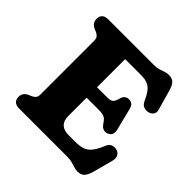

<svg xmlns="http://www.w3.org/2000/svg" viewBox="-188 -884 1066 1066"><g transform="rotate(45 345.0 -351.0)"><path d="M223.8 -389.4H395.2Q424 -389.4 433.2 -400.7Q442.5 -412.1 448.7 -436.7Q453.2 -452.1 463.1 -459.9Q473.1 -467.7 486.5 -467.9Q519.3 -468.4 527.7 -433.6L560.2 -303.8Q565.8 -281.4 559 -267.8Q552.2 -254.2 534.7 -248.3Q520.4 -243.6 507.1 -249Q493.9 -254.4 484 -269Q473.9 -284.3 465.1 -292.8Q456.4 -301.2 443 -304.4Q429.7 -307.6 405.6 -307.6H223.8ZM43.8 -656.8Q43.8 -676.8 55.9 -688.4Q68 -700 93.2 -700H449.8Q472.9 -700 489.1 -705Q505.3 -710 519.1 -715Q533 -720 548.2 -720Q576 -720 589.6 -705.3Q603.2 -690.5 612.4 -657.8L645.4 -540.9Q650.7 -522.3 639.9 -509Q629.2 -495.6 610 -492.2Q594.5 -489.6 579.3 -495.8Q564.2 -501.9 554.2 -524.1Q541.2 -553.7 528.3 -571Q515.5 -588.2 501.3 -596.6Q487.2 -605 470.8 -607.6Q454.5 -610.2 434.2 -610.2H314.8V-163.8Q314.8 -126.9 334.1 -108.3Q353.4 -89.8 390.3 -89.8H443.5Q475.8 -89.8 498.9 -96.8Q522.1 -103.9 540.5 -125.5Q559 -147.2 576.7 -190.2Q584.5 -210.4 599 -217.8Q613.6 -225.2 631.8 -221.4Q652.1 -217.3 661.1 -201.1Q670.1 -184.9 663.7 -161.6L632.4 -43.8Q623.3 -11.9 609.6 3.3Q596 18.4 568.2 18.4Q553.1 18.4 539.4 13.8Q525.7 9.2 509.6 4.6Q493.6 0 470.6 0H93.2Q68 0 55.9 -11.6Q43.8 -23.2 43.8 -43.2Q43.8 -74.8 74 -89.6L92 -97.4Q105.1 -103 113.1 -112Q121 -121.1 121 -140.6V-559.4Q121 -578.9 113.1 -588Q105.1 -597.1 92 -602.6L74 -610.4Q43.8 -625.2 43.8 -656.8Z"/></g></svg>

Font: Fraunces SuperSoft 9pt
Style: Regular
Weight: 900
Version: Version 1.000;[b76b70a41]